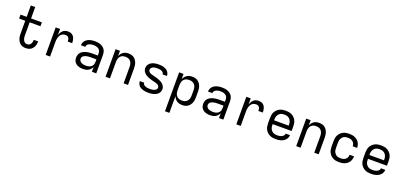

<svg xmlns="http://www.w3.org/2000/svg" viewBox="29 -1963 7142 3407"><g transform="rotate(20 3600.0 -260.0)"><path d="M380 8Q354 8 329 1.5Q304 -5 283 -20Q262 -35 247.5 -56.5Q233 -78 224 -102Q215 -126 212 -152Q209 -178 209 -203V-446H93V-520H209V-735H292V-520H496V-447H292V-203Q292 -188 293 -172.5Q294 -157 298 -142.5Q302 -128 308.5 -114Q315 -100 325 -88.5Q335 -77 349.5 -71.5Q364 -66 380 -66Q400 -66 418 -75Q436 -84 447 -101Q458 -118 462.5 -137.5Q467 -157 467 -177V-180H550V-176Q550 -152 545.5 -129Q541 -106 531 -84Q521 -62 505.5 -44Q490 -26 470 -14Q450 -2 426.5 3Q403 8 380 8Z M757 0V-520H840V-407Q848 -431 861 -454Q874 -477 893 -494Q912 -511 937 -519.5Q962 -528 988 -528Q1009 -528 1029.5 -523.5Q1050 -519 1067.5 -507Q1085 -495 1097 -477Q1109 -459 1115.5 -439.5Q1122 -420 1124.5 -399Q1127 -378 1127 -357H1044Q1044 -374 1041 -391.5Q1038 -409 1029 -424Q1020 -439 1004 -446.5Q988 -454 970 -454Q949 -454 929 -448Q909 -442 893 -428.5Q877 -415 866.5 -396.5Q856 -378 850 -358Q844 -338 842 -317Q840 -296 840 -276V0Z M1463 8Q1441 8 1418.5 5Q1396 2 1375 -5.5Q1354 -13 1335.5 -26Q1317 -39 1304 -57Q1291 -75 1285.5 -97Q1280 -119 1280 -142Q1280 -169 1289 -195.5Q1298 -222 1317 -242Q1336 -262 1361 -274.5Q1386 -287 1412.5 -294.5Q1439 -302 1466.5 -304.5Q1494 -307 1521 -307H1630V-347Q1630 -363 1626 -379Q1622 -395 1613 -408Q1604 -421 1590.5 -430.5Q1577 -440 1562 -445.5Q1547 -451 1531 -453Q1515 -455 1499 -455Q1485 -455 1470.5 -454Q1456 -453 1442.5 -449.5Q1429 -446 1415.5 -440.5Q1402 -435 1391.5 -425.5Q1381 -416 1374.5 -403Q1368 -390 1368 -376V-375H1286V-377Q1286 -401 1295 -424.5Q1304 -448 1320 -466Q1336 -484 1357.5 -496.5Q1379 -509 1402.5 -516Q1426 -523 1450 -525.5Q1474 -528 1499 -528Q1525 -528 1551.5 -524.5Q1578 -521 1602.5 -511.5Q1627 -502 1649 -486Q1671 -470 1685.5 -448Q1700 -426 1706 -399.5Q1712 -373 1712 -347V0H1630V-91Q1620 -67 1602.5 -47.5Q1585 -28 1562.5 -15Q1540 -2 1514.5 3Q1489 8 1463 8ZM1495 -65Q1513 -65 1530 -67.5Q1547 -70 1563 -77Q1579 -84 1592.5 -95.5Q1606 -107 1614.5 -122Q1623 -137 1626.5 -154.5Q1630 -172 1630 -189V-234H1521Q1505 -234 1488 -233Q1471 -232 1454.5 -229Q1438 -226 1422.5 -220.5Q1407 -215 1393 -206Q1379 -197 1370.5 -182Q1362 -167 1362 -150Q1362 -135 1368 -121.5Q1374 -108 1384.5 -97.5Q1395 -87 1408.5 -81Q1422 -75 1436.5 -71Q1451 -67 1465.5 -66Q1480 -65 1495 -65Z M1888 0V-520H1971V-420Q1980 -444 1996 -465Q2012 -486 2033.5 -501Q2055 -516 2080.5 -522Q2106 -528 2133 -528Q2159 -528 2185.5 -521.5Q2212 -515 2234 -499.5Q2256 -484 2271.5 -462Q2287 -440 2296 -415Q2305 -390 2308.5 -363.5Q2312 -337 2312 -310V0H2229V-310Q2229 -328 2226.5 -346.5Q2224 -365 2217 -382Q2210 -399 2198 -413.5Q2186 -428 2170.5 -437.5Q2155 -447 2136.5 -450.5Q2118 -454 2100 -454Q2082 -454 2063.5 -450.5Q2045 -447 2029.5 -437.5Q2014 -428 2002 -413.5Q1990 -399 1983 -382Q1976 -365 1973.5 -346.5Q1971 -328 1971 -310V0Z M2699 8Q2675 8 2651.5 6Q2628 4 2605 -2Q2582 -8 2560.5 -18.5Q2539 -29 2522 -45.5Q2505 -62 2495.5 -84.5Q2486 -107 2486 -130V-135H2568V-134Q2568 -120 2575.5 -108Q2583 -96 2594 -88.5Q2605 -81 2618 -76.5Q2631 -72 2644.5 -69.5Q2658 -67 2671.5 -66Q2685 -65 2699 -65Q2713 -65 2726.5 -66Q2740 -67 2753.5 -69.5Q2767 -72 2780 -77Q2793 -82 2804.5 -90Q2816 -98 2823 -110.5Q2830 -123 2830 -136Q2830 -152 2820.5 -166Q2811 -180 2797 -188Q2783 -196 2767.5 -201Q2752 -206 2736.5 -209.5Q2721 -213 2705.5 -217Q2690 -221 2674.5 -225.5Q2659 -230 2643.5 -235Q2628 -240 2613 -246Q2598 -252 2584 -259.5Q2570 -267 2557 -276.5Q2544 -286 2532.5 -297.5Q2521 -309 2513 -323Q2505 -337 2500.5 -352.5Q2496 -368 2496 -384Q2496 -407 2504.5 -429.5Q2513 -452 2529 -469.5Q2545 -487 2565.5 -498.5Q2586 -510 2608.5 -516.5Q2631 -523 2654.5 -525.5Q2678 -528 2701 -528Q2724 -528 2747 -526Q2770 -524 2792.5 -517.5Q2815 -511 2835.5 -500.5Q2856 -490 2872 -473Q2888 -456 2897 -434.5Q2906 -413 2906 -390V-385H2824V-387Q2824 -400 2817.5 -411.5Q2811 -423 2800.5 -431Q2790 -439 2777.5 -443.5Q2765 -448 2752.5 -450.5Q2740 -453 2727 -454Q2714 -455 2701 -455Q2688 -455 2675 -454Q2662 -453 2649 -450.5Q2636 -448 2623.5 -443Q2611 -438 2601 -429.5Q2591 -421 2584.5 -409Q2578 -397 2578 -384Q2578 -367 2588.5 -352.5Q2599 -338 2614 -330Q2629 -322 2646 -317.5Q2663 -313 2679 -309L2681 -308Q2706 -302 2731 -295Q2756 -288 2780.5 -279.5Q2805 -271 2828 -258.5Q2851 -246 2870 -228Q2889 -210 2900.5 -186Q2912 -162 2912 -136Q2912 -112 2902.5 -89.5Q2893 -67 2876.5 -49.5Q2860 -32 2838.5 -21Q2817 -10 2794 -3.5Q2771 3 2747 5.5Q2723 8 2699 8Z M3088 215V-520H3171V-419Q3180 -443 3196.5 -464.5Q3213 -486 3235 -501Q3257 -516 3283.5 -522Q3310 -528 3337 -528Q3364 -528 3390.5 -521.5Q3417 -515 3439 -500Q3461 -485 3477.5 -463Q3494 -441 3503.5 -416Q3513 -391 3516.5 -364Q3520 -337 3520 -310V-210Q3520 -183 3516.5 -156Q3513 -129 3503.5 -104Q3494 -79 3477.5 -57Q3461 -35 3439 -20Q3417 -5 3390.5 1.5Q3364 8 3337 8Q3310 8 3283.5 2Q3257 -4 3235 -19Q3213 -34 3196.5 -55.5Q3180 -77 3171 -101V215ZM3304 -66Q3323 -66 3341.5 -69.5Q3360 -73 3376 -82.5Q3392 -92 3404.5 -106Q3417 -120 3424.5 -137Q3432 -154 3434.5 -172.5Q3437 -191 3437 -210V-310Q3437 -329 3434.5 -347.5Q3432 -366 3424.5 -383Q3417 -400 3404.5 -414Q3392 -428 3376 -437.5Q3360 -447 3341.5 -450.5Q3323 -454 3304 -454Q3285 -454 3266.5 -450.5Q3248 -447 3232 -437.5Q3216 -428 3203.5 -414Q3191 -400 3183.5 -383Q3176 -366 3173.5 -347.5Q3171 -329 3171 -310V-210Q3171 -191 3173.5 -172.5Q3176 -154 3183.5 -137Q3191 -120 3203.5 -106Q3216 -92 3232 -82.5Q3248 -73 3266.5 -69.5Q3285 -66 3304 -66Z M3863 8Q3841 8 3818.5 5Q3796 2 3775 -5.5Q3754 -13 3735.5 -26Q3717 -39 3704 -57Q3691 -75 3685.5 -97Q3680 -119 3680 -142Q3680 -169 3689 -195.5Q3698 -222 3717 -242Q3736 -262 3761 -274.5Q3786 -287 3812.5 -294.5Q3839 -302 3866.5 -304.5Q3894 -307 3921 -307H4030V-347Q4030 -363 4026 -379Q4022 -395 4013 -408Q4004 -421 3990.5 -430.5Q3977 -440 3962 -445.5Q3947 -451 3931 -453Q3915 -455 3899 -455Q3885 -455 3870.5 -454Q3856 -453 3842.5 -449.5Q3829 -446 3815.5 -440.5Q3802 -435 3791.5 -425.5Q3781 -416 3774.5 -403Q3768 -390 3768 -376V-375H3686V-377Q3686 -401 3695 -424.5Q3704 -448 3720 -466Q3736 -484 3757.5 -496.5Q3779 -509 3802.5 -516Q3826 -523 3850 -525.5Q3874 -528 3899 -528Q3925 -528 3951.5 -524.5Q3978 -521 4002.5 -511.5Q4027 -502 4049 -486Q4071 -470 4085.5 -448Q4100 -426 4106 -399.5Q4112 -373 4112 -347V0H4030V-91Q4020 -67 4002.5 -47.5Q3985 -28 3962.5 -15Q3940 -2 3914.5 3Q3889 8 3863 8ZM3895 -65Q3913 -65 3930 -67.5Q3947 -70 3963 -77Q3979 -84 3992.5 -95.5Q4006 -107 4014.5 -122Q4023 -137 4026.5 -154.5Q4030 -172 4030 -189V-234H3921Q3905 -234 3888 -233Q3871 -232 3854.5 -229Q3838 -226 3822.5 -220.5Q3807 -215 3793 -206Q3779 -197 3770.5 -182Q3762 -167 3762 -150Q3762 -135 3768 -121.5Q3774 -108 3784.5 -97.5Q3795 -87 3808.5 -81Q3822 -75 3836.5 -71Q3851 -67 3865.5 -66Q3880 -65 3895 -65Z M4357 0V-520H4440V-407Q4448 -431 4461 -454Q4474 -477 4493 -494Q4512 -511 4537 -519.5Q4562 -528 4588 -528Q4609 -528 4629.5 -523.5Q4650 -519 4667.5 -507Q4685 -495 4697 -477Q4709 -459 4715.5 -439.5Q4722 -420 4724.5 -399Q4727 -378 4727 -357H4644Q4644 -374 4641 -391.5Q4638 -409 4629 -424Q4620 -439 4604 -446.5Q4588 -454 4570 -454Q4549 -454 4529 -448Q4509 -442 4493 -428.5Q4477 -415 4466.5 -396.5Q4456 -378 4450 -358Q4444 -338 4442 -317Q4440 -296 4440 -276V0Z M5100 8Q5071 8 5041.5 3Q5012 -2 4986 -15Q4960 -28 4938.5 -49Q4917 -70 4903.5 -96Q4890 -122 4885 -151.5Q4880 -181 4880 -210V-310Q4880 -339 4885 -368.5Q4890 -398 4903.5 -424Q4917 -450 4938.5 -471Q4960 -492 4986 -505Q5012 -518 5041.5 -523Q5071 -528 5100 -528Q5129 -528 5158.5 -523Q5188 -518 5214 -505Q5240 -492 5261.5 -471Q5283 -450 5296.5 -424Q5310 -398 5315 -368.5Q5320 -339 5320 -310V-224H4962V-210Q4962 -191 4965 -172Q4968 -153 4976 -136Q4984 -119 4997 -104.5Q5010 -90 5027 -81Q5044 -72 5062.5 -68.5Q5081 -65 5100 -65Q5115 -65 5129.5 -66Q5144 -67 5158 -70.5Q5172 -74 5185.5 -80Q5199 -86 5210 -95Q5221 -104 5228 -117Q5235 -130 5236 -145H5318Q5317 -120 5307.5 -96.5Q5298 -73 5281.5 -55Q5265 -37 5243.5 -24.5Q5222 -12 5198.5 -4.5Q5175 3 5150 5.5Q5125 8 5100 8ZM4962 -296H5238V-310Q5238 -329 5235 -348Q5232 -367 5224 -384Q5216 -401 5203 -415.5Q5190 -430 5173.5 -439Q5157 -448 5138 -451.5Q5119 -455 5100 -455Q5081 -455 5062 -451.5Q5043 -448 5026.5 -439Q5010 -430 4997 -415.5Q4984 -401 4976 -384Q4968 -367 4965 -348Q4962 -329 4962 -310Z M5488 0V-520H5571V-420Q5580 -444 5596 -465Q5612 -486 5633.5 -501Q5655 -516 5680.5 -522Q5706 -528 5733 -528Q5759 -528 5785.5 -521.5Q5812 -515 5834 -499.5Q5856 -484 5871.5 -462Q5887 -440 5896 -415Q5905 -390 5908.5 -363.5Q5912 -337 5912 -310V0H5829V-310Q5829 -328 5826.5 -346.5Q5824 -365 5817 -382Q5810 -399 5798 -413.5Q5786 -428 5770.5 -437.5Q5755 -447 5736.5 -450.5Q5718 -454 5700 -454Q5682 -454 5663.5 -450.5Q5645 -447 5629.5 -437.5Q5614 -428 5602 -413.5Q5590 -399 5583 -382Q5576 -365 5573.5 -346.5Q5571 -328 5571 -310V0Z M6297 8Q6268 8 6239 3Q6210 -2 6184 -15.5Q6158 -29 6137 -50Q6116 -71 6103 -97Q6090 -123 6085 -152Q6080 -181 6080 -210V-310Q6080 -339 6085 -368Q6090 -397 6103 -423Q6116 -449 6137 -470Q6158 -491 6184 -504.5Q6210 -518 6239 -523Q6268 -528 6297 -528Q6324 -528 6350.5 -524.5Q6377 -521 6402 -510.5Q6427 -500 6448.5 -483.5Q6470 -467 6484.5 -444.5Q6499 -422 6506.5 -396Q6514 -370 6514 -343V-340H6431V-342Q6431 -367 6420.5 -390Q6410 -413 6390.5 -428Q6371 -443 6346.5 -448.5Q6322 -454 6297 -454Q6279 -454 6260 -450.5Q6241 -447 6225 -438Q6209 -429 6196.5 -414.5Q6184 -400 6176 -383Q6168 -366 6165.5 -347.5Q6163 -329 6163 -310V-210Q6163 -191 6165.5 -172.5Q6168 -154 6176 -137Q6184 -120 6196.5 -105.5Q6209 -91 6225 -82Q6241 -73 6260 -69.5Q6279 -66 6297 -66Q6322 -66 6346.5 -71.5Q6371 -77 6390.5 -92Q6410 -107 6420.5 -130Q6431 -153 6431 -178V-180H6514V-177Q6514 -150 6506.5 -124Q6499 -98 6484.5 -75.5Q6470 -53 6448.5 -36.5Q6427 -20 6402 -9.5Q6377 1 6350.5 4.5Q6324 8 6297 8Z M6900 8Q6871 8 6841.5 3Q6812 -2 6786 -15Q6760 -28 6738.5 -49Q6717 -70 6703.5 -96Q6690 -122 6685 -151.5Q6680 -181 6680 -210V-310Q6680 -339 6685 -368.5Q6690 -398 6703.5 -424Q6717 -450 6738.5 -471Q6760 -492 6786 -505Q6812 -518 6841.5 -523Q6871 -528 6900 -528Q6929 -528 6958.5 -523Q6988 -518 7014 -505Q7040 -492 7061.5 -471Q7083 -450 7096.5 -424Q7110 -398 7115 -368.5Q7120 -339 7120 -310V-224H6762V-210Q6762 -191 6765 -172Q6768 -153 6776 -136Q6784 -119 6797 -104.5Q6810 -90 6827 -81Q6844 -72 6862.5 -68.5Q6881 -65 6900 -65Q6915 -65 6929.5 -66Q6944 -67 6958 -70.5Q6972 -74 6985.5 -80Q6999 -86 7010 -95Q7021 -104 7028 -117Q7035 -130 7036 -145H7118Q7117 -120 7107.5 -96.5Q7098 -73 7081.5 -55Q7065 -37 7043.5 -24.5Q7022 -12 6998.5 -4.5Q6975 3 6950 5.5Q6925 8 6900 8ZM6762 -296H7038V-310Q7038 -329 7035 -348Q7032 -367 7024 -384Q7016 -401 7003 -415.5Q6990 -430 6973.5 -439Q6957 -448 6938 -451.5Q6919 -455 6900 -455Q6881 -455 6862 -451.5Q6843 -448 6826.5 -439Q6810 -430 6797 -415.5Q6784 -401 6776 -384Q6768 -367 6765 -348Q6762 -329 6762 -310Z"/></g></svg>

Font: Iosevka Extended
Style: Regular
Weight: 400
Width: 7
Monospace: yes
Designer: Belleve Invis
Foundry: Belleve Invis
Version: Version 32.5.0; ttfautohint (v1.8.4)